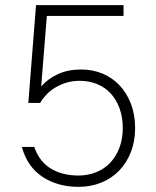

<svg xmlns="http://www.w3.org/2000/svg" viewBox="-20 -720 605 746"><path d="M120 -700H460V-658H162L140 -384Q166 -414 205 -432Q244 -450 295 -450Q340 -450 378.5 -434Q417 -418 445 -388Q473 -358 489 -316Q505 -274 505 -222Q505 -171 488.5 -129Q472 -87 443 -57Q414 -27 373.5 -10.5Q333 6 285 6Q204 6 145 -33Q86 -72 65 -149H113Q133 -92 177.5 -65Q222 -38 285 -38Q322 -38 354 -51Q386 -64 408.5 -88Q431 -112 444 -146Q457 -180 457 -222Q457 -265 444.5 -299Q432 -333 410 -357Q388 -381 357 -393.5Q326 -406 290 -406Q261 -406 237 -398.5Q213 -391 193.5 -379Q174 -367 159.5 -351.5Q145 -336 136 -320H90Z"/></svg>

Font: Retni Sans Light
Style: Regular
Weight: 300
Designer: Vitaly Kuzmin
Foundry: ParaType Ltd.
Version: Version 1.00;March 2, 2019;FontCreator 11.5.0.2425 64-bit; t